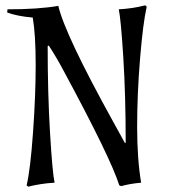

<svg xmlns="http://www.w3.org/2000/svg" viewBox="-20 -686 652 721"><path d="M510 0Q466 4 435 13L428 10Q395 -94 219 -420Q192 -471 163 -515L159 -513Q159 -334 168 -185Q177 -36 185 0Q133 3 86 15L80 10Q94 -49 104 -188.5Q114 -328 114 -442Q114 -556 103 -620Q45 -625 7 -639L8 -651Q125 -651 199 -664Q224 -556 405 -229L449 -149L452 -150Q452 -328 443 -471Q434 -614 426 -651Q480 -654 525 -666L531 -661Q517 -600 506 -466.5Q495 -333 495 -210.5Q495 -88 510 0Z"/></svg>

Font: Almendra
Style: Italic
Weight: 400
Italic angle: -12°
Designer: Ana Sanfelippo
Foundry: Ana Sanfelippo
Version: Version 1.004